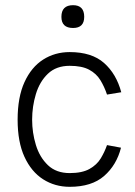

<svg xmlns="http://www.w3.org/2000/svg" viewBox="-20 -711 522 741"><path d="M217 -646Q217 -691 262 -691Q305 -691 305 -646Q305 -603 262 -603Q217 -603 217 -646ZM249 10Q192 10 146.5 -19Q101 -48 74.5 -105.5Q48 -163 48 -249Q48 -336 74.5 -394Q101 -452 146.5 -481Q192 -510 249 -510Q334 -510 381.5 -468Q429 -426 448 -355L393 -346Q383 -376 367.5 -401.5Q352 -427 324 -442Q296 -457 249 -457Q197 -457 165 -426.5Q133 -396 118.5 -348Q104 -300 104 -249Q104 -199 118.5 -151.5Q133 -104 165 -73.5Q197 -43 249 -43Q297 -43 325.5 -59Q354 -75 369 -100Q384 -125 393 -151L447 -141Q430 -74 382 -32Q334 10 249 10Z"/></svg>

Font: Haskoy Light
Style: Regular
Weight: 300
Designer: Ertekin Erdin
Foundry: Ertekin Erdin
Version: Version 2.000; ttfautohint (v1.8.4.7-5d5b)